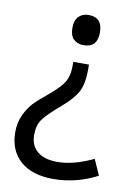

<svg xmlns="http://www.w3.org/2000/svg" viewBox="-84 -600 582 845"><g transform="rotate(10 207.0 -177.0)"><path d="M305 -478Q305 -411 243 -411Q216 -411 199 -427Q182 -443 182 -478Q182 -512 199 -529Q216 -546 243 -546Q305 -546 305 -478ZM282 -331V-304Q282 -247 264 -211Q246 -175 198 -134Q137 -82 117.5 -55Q98 -28 98 15Q98 63 129.5 89Q161 115 219 115Q291 115 379 73L410 143Q317 192 213 192Q119 192 66.5 145.5Q14 99 14 17Q14 -26 30.5 -60.5Q47 -95 67.5 -116.5Q88 -138 132 -174Q182 -216 197 -243.5Q212 -271 212 -314V-331Z"/></g></svg>

Font: Advent Sans Logo
Style: Regular
Weight: 400
Designer: Types & Symbols
Foundry: Types & Symbols
Version: Version 1.002